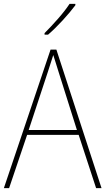

<svg xmlns="http://www.w3.org/2000/svg" viewBox="-20 -971 544 991"><path d="M476 0 386 -275H120L27 0H0L241 -715H271L504 0ZM282 -601Q276 -621 269.5 -641Q263 -661 255 -687Q248 -665 241 -643.5Q234 -622 227 -600L128 -300H377ZM369 -944Q343 -909 303.5 -866Q264 -823 228 -792H210V-800Q244 -834 280 -875Q316 -916 339 -951H369Z"/></svg>

Font: Noto Sans Gurmukhi UI SemiCondensed Thin
Style: Regular
Weight: 100
Width: 4
Designer: Jelle Bosma - Monotype Design Team
Foundry: Monotype Imaging Inc.
Version: Version 2.004; ttfautohint (v1.8.4.7-5d5b)